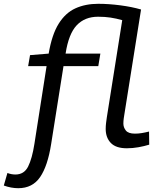

<svg xmlns="http://www.w3.org/2000/svg" viewBox="-105 -770 839 1010"><path d="M-9 220Q-46 220 -85 206L-66 140Q-45 148 -24 148Q22 148 43 106Q64 64 76 -13L140 -422H43L53 -480L151 -488Q168 -588 203.5 -645Q239 -702 291.5 -726Q344 -750 412 -750Q467 -750 528 -742Q589 -734 637 -720L549 -167Q548 -162 546 -147.5Q544 -133 544 -120Q544 -100 557 -83.5Q570 -67 605 -67Q623 -67 641 -70Q659 -73 679 -78L680 -9Q654 -1 623.5 4.5Q593 10 562 10Q505 10 478 -18Q451 -46 451 -92Q451 -107 453 -123.5Q455 -140 457 -153L538 -664Q506 -673 476.5 -677.5Q447 -682 411 -682Q341 -682 298.5 -637Q256 -592 240 -488H423L412 -422H229L164 -12Q146 103 106 161.5Q66 220 -9 220Z"/></svg>

Font: Georama Extended
Style: Italic
Weight: 400
Width: 7
Italic angle: -9°
Designer: Jean-Baptiste Levee
Foundry: Production Type
Version: Version 1.000